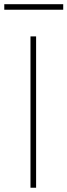

<svg xmlns="http://www.w3.org/2000/svg" viewBox="-26 -882 317 902"><path d="M143.6 -710.9C143.6 -710.9 117.2 -710.9 117.2 -710.9C117.2 -710.9 117.2 0 117.2 0C117.2 0 143.6 0 143.6 0C143.6 0 143.6 -710.9 143.6 -710.9ZM271 -862.3C271 -862.3 -5.9 -862.3 -5.9 -862.3C-5.9 -862.3 -5.9 -836.4 -5.9 -836.4C-5.9 -836.4 271 -836.4 271 -836.4C271 -836.4 271 -862.3 271 -862.3Z"/></svg>

Font: WOX
Style: Regular
Weight: 500
Designer: Google
Foundry: ""
Version: ""